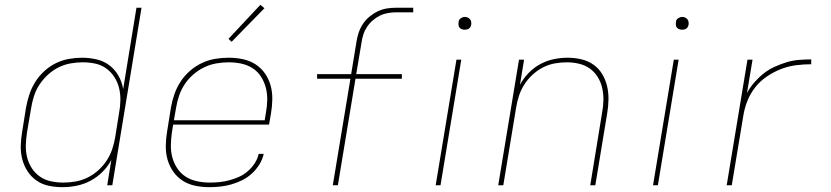

<svg xmlns="http://www.w3.org/2000/svg" viewBox="-20 -767 3440 795"><path d="M239 8Q209 8 181 2Q153 -4 131 -19.5Q109 -35 94 -58Q79 -81 72 -108.5Q65 -136 66 -165Q67 -194 72 -223L88 -323Q93 -350 102 -377Q111 -404 126.5 -428.5Q142 -453 164 -473Q186 -493 211.5 -505.5Q237 -518 265 -523Q293 -528 320 -528Q351 -528 380.5 -521Q410 -514 433 -496.5Q456 -479 470.5 -453.5Q485 -428 490 -398L545 -735H566L445 0H424L441 -105Q427 -78 404.5 -55.5Q382 -33 354.5 -18.5Q327 -4 297.5 2Q268 8 239 8ZM243 -11Q268 -11 293 -15.5Q318 -20 342 -31.5Q366 -43 386.5 -61.5Q407 -80 421.5 -102Q436 -124 444.5 -149Q453 -174 457 -199L473 -299Q478 -325 478.5 -351.5Q479 -378 473 -402.5Q467 -427 453.5 -448Q440 -469 420 -483.5Q400 -498 375 -503.5Q350 -509 323 -509Q298 -509 272.5 -504.5Q247 -500 223.5 -488.5Q200 -477 179.5 -458.5Q159 -440 144 -417.5Q129 -395 121 -370Q113 -345 109 -320L92 -220Q88 -194 87 -167.5Q86 -141 92 -116.5Q98 -92 111.5 -71Q125 -50 145 -36Q165 -22 190.5 -16.5Q216 -11 243 -11Z M846 8Q817 8 788 2Q759 -4 736 -19Q713 -34 697 -57Q681 -80 673.5 -107Q666 -134 666.5 -164Q667 -194 672 -223L688 -323Q693 -351 702.5 -378Q712 -405 728 -429.5Q744 -454 767 -474Q790 -494 817 -506.5Q844 -519 872 -523.5Q900 -528 927 -528Q957 -528 985.5 -522Q1014 -516 1037.5 -501Q1061 -486 1077 -463Q1093 -440 1100.5 -413Q1108 -386 1107.5 -356Q1107 -326 1102 -297L1094 -251H697L692 -220Q688 -193 687.5 -166.5Q687 -140 693.5 -115.5Q700 -91 714 -70Q728 -49 749 -35.5Q770 -22 796 -16.5Q822 -11 849 -11Q869 -11 889 -13Q909 -15 929.5 -20.5Q950 -26 970 -35Q990 -44 1006.5 -58.5Q1023 -73 1035 -91.5Q1047 -110 1051 -130H1072Q1067 -107 1054 -86Q1041 -65 1023 -48.5Q1005 -32 983 -21Q961 -10 938 -3.5Q915 3 892 5.5Q869 8 846 8ZM1076 -269 1081 -300Q1086 -326 1086.5 -353Q1087 -380 1080.5 -404.5Q1074 -429 1060.5 -450Q1047 -471 1026 -484.5Q1005 -498 979.5 -503.5Q954 -509 927 -509Q902 -509 876 -504.5Q850 -500 826 -488.5Q802 -477 781 -459Q760 -441 745 -418.5Q730 -396 721.5 -370.5Q713 -345 709 -320L700 -269ZM939 -594 926 -606 1058 -747 1075 -733Z M1358 0 1431 -441H1293V-460H1434L1456 -594Q1459 -613 1465 -631.5Q1471 -650 1482.5 -667.5Q1494 -685 1510.5 -698.5Q1527 -712 1545 -720.5Q1563 -729 1582 -732Q1601 -735 1620 -735H1691V-716H1620Q1604 -716 1586.5 -713Q1569 -710 1553.5 -702.5Q1538 -695 1524 -683Q1510 -671 1500 -656Q1490 -641 1484.5 -624Q1479 -607 1477 -591L1455 -460H1644V-441H1452L1379 0Z M1784 0 1870 -520H1890L1804 0ZM1904 -644Q1898 -644 1892.5 -646Q1887 -648 1883 -652.5Q1879 -657 1878.5 -663.5Q1878 -670 1879 -676Q1879 -681 1881.5 -685Q1884 -689 1888 -691.5Q1892 -694 1896 -695.5Q1900 -697 1905 -697Q1911 -697 1916.5 -694.5Q1922 -692 1926 -687.5Q1930 -683 1931 -676.5Q1932 -670 1931 -664Q1930 -659 1927.5 -655Q1925 -651 1921.5 -648.5Q1918 -646 1913.5 -645Q1909 -644 1904 -644Z M2043 0 2129 -520H2150L2133 -416Q2147 -442 2168.5 -464.5Q2190 -487 2217 -501.5Q2244 -516 2273 -522Q2302 -528 2330 -528Q2359 -528 2387 -521.5Q2415 -515 2437 -499.5Q2459 -484 2473 -461Q2487 -438 2493.5 -411Q2500 -384 2499.5 -355Q2499 -326 2494 -297L2445 0H2424L2473 -300Q2478 -326 2478.5 -352Q2479 -378 2473.5 -402.5Q2468 -427 2455 -448Q2442 -469 2422.5 -483Q2403 -497 2378 -503Q2353 -509 2327 -509Q2303 -509 2277.5 -504.5Q2252 -500 2228.5 -488Q2205 -476 2185 -457.5Q2165 -439 2151 -417Q2137 -395 2129 -370.5Q2121 -346 2117 -321L2064 0Z M2684 0 2770 -520H2790L2704 0ZM2804 -644Q2798 -644 2792.5 -646Q2787 -648 2783 -652.5Q2779 -657 2778.5 -663.5Q2778 -670 2779 -676Q2779 -681 2781.5 -685Q2784 -689 2788 -691.5Q2792 -694 2796 -695.5Q2800 -697 2805 -697Q2811 -697 2816.5 -694.5Q2822 -692 2826 -687.5Q2830 -683 2831 -676.5Q2832 -670 2831 -664Q2830 -659 2827.5 -655Q2825 -651 2821.5 -648.5Q2818 -646 2813.5 -645Q2809 -644 2804 -644Z M2989 0 3075 -520H3096L3073 -382Q3086 -406 3104 -426.5Q3122 -447 3143 -463.5Q3164 -480 3188.5 -491Q3213 -502 3238 -509.5Q3263 -517 3288.5 -519Q3314 -521 3339 -521V-501Q3308 -501 3276.5 -497Q3245 -493 3215 -481.5Q3185 -470 3156.5 -451Q3128 -432 3107.5 -406Q3087 -380 3075 -350Q3063 -320 3058 -289L3010 0Z"/></svg>

Font: Iosevka Aile Thin Oblique
Style: Regular
Weight: 100
Italic angle: -9°
Designer: Belleve Invis
Foundry: Belleve Invis
Version: Version 31.1.0; ttfautohint (v1.8.4)